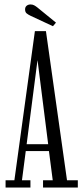

<svg xmlns="http://www.w3.org/2000/svg" viewBox="-20 -841 372 861"><path d="M5 0V-32.5H44.5L136.5 -701.5H186L280.5 -32.5H329V0H173V-32.5H216.5L199.5 -163.5H95.5L78.5 -32.5H116.5V0ZM148 -570 99.5 -194.5H196L148.5 -570ZM217.5 -723.5 118.5 -769.5Q106 -775.5 99.2 -781.2Q92.5 -787 92.5 -799Q92.5 -809.5 99.5 -815.2Q106.5 -821 117 -821Q126.5 -821 133.2 -817.2Q140 -813.5 147 -808L231 -739.5Z"/></svg>

Font: Imbue 10pt Light
Style: Regular
Weight: 300
Designer: Tyler Finck
Foundry: Etcetera Type Company
Version: Version 1.102; ttfautohint (v1.8.3)